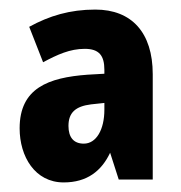

<svg xmlns="http://www.w3.org/2000/svg" viewBox="-20 -742 379 401"><path d="M179 -722C126 -722 83 -709 41 -686L70 -612C100 -628 126 -640 157 -640C187 -640 198 -626 198 -596V-588L163 -586C81 -580 21 -558 21 -474C21 -415 53 -361 113 -361C162 -361 192 -385 210 -423L228 -367H299V-587C299 -674 255 -722 179 -722ZM170 -524 198 -527V-513C198 -471 181 -442 155 -442C134 -442 123 -455 123 -479C123 -507 138 -520 170 -524Z"/></svg>

Font: Noto Sans Myanmar ExtraCondensed ExtraBold
Style: Regular
Weight: 800
Width: 2
Designer: Monotype Design Team
Foundry: Monotype Imaging Inc.
Version: Version 2.107